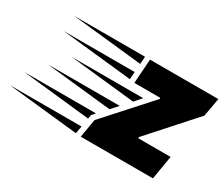

<svg xmlns="http://www.w3.org/2000/svg" viewBox="-398 -766 1167 1002"><g transform="rotate(30 185.5 -264.5)"><path d="M120 -3 -304 -48H128ZM223 -388 -201 -433H226ZM230 -484 -194 -529H233ZM159 -145 141 -124 137 -101 -273 -145ZM333 -337 296 -295 -99 -337ZM-185 -241H247L209 -199ZM586 0H151L170 -111L410 -377L408 -383H253L263 -529H675L655 -418L414 -149L416 -143H610Z"/></g></svg>

Font: Faster One
Style: Regular
Weight: 400
Designer: Eduardo Rodriguez Tunni
Foundry: Eduardo Rodriguez Tunni
Version: Version 1.002